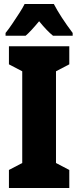

<svg xmlns="http://www.w3.org/2000/svg" viewBox="-20 -947 394 967"><path d="M329 0H25V-91L92 -126V-588L25 -623V-714H329V-623L262 -588V-126L329 -91ZM251 -927Q285 -862 346 -781V-767H247Q217 -791 177 -840Q133 -787 109 -767H8V-781Q22 -798 41 -826Q60 -854 78 -882Q96 -910 104 -927Z"/></svg>

Font: Noto Sans Malayalam ExtraCondensed Black
Style: Regular
Weight: 900
Width: 2
Designer: Jelle Bosma - Monotype Design Team
Foundry: Monotype Imaging Inc.
Version: Version 2.104; ttfautohint (v1.8.4.7-5d5b)